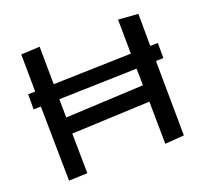

<svg xmlns="http://www.w3.org/2000/svg" viewBox="-121 -848 1065 993"><g transform="rotate(-20 411.5 -351.5)"><path d="M191 -703 88 -698 90 -493 51 -492V-409L91 -410L97 0L199 -4L196 -223L627 -242L630 -9L735 -17L731 -428L772 -429V-512L730 -511L729 -688L620 -696L622 -508L193 -496ZM625 -333 195 -312 194 -413 623 -425Z"/></g></svg>

Font: McLaren
Style: Regular
Weight: 400
Designer: Astigmatic (AOETI)
Foundry: Astigmatic (AOETI)
Version: Version 1.000